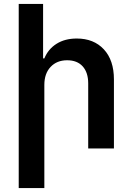

<svg xmlns="http://www.w3.org/2000/svg" viewBox="-20 -747 643 966"><path d="M203.1 -319.8V199.2H74.2V-727.1H196.8V-453.1H203.1Q222.2 -500 264.4 -526.6Q306.6 -553.2 366.2 -553.2Q451.7 -553.2 502.4 -498.8Q553.2 -444.3 553.2 -347.2V0H423.8V-327.1Q423.8 -382.3 396 -413.1Q368.2 -443.8 317.9 -443.8Q266.1 -443.8 234.6 -410.4Q203.1 -377 203.1 -319.8Z"/></svg>

Font: Telcell.Market SemBd
Style: Regular
Weight: 600
Designer: Rasmus Andersson, Sedrak Mkrtchyan
Version: Version 3.019;git-0a5106e0b